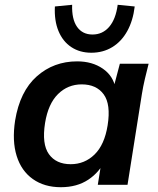

<svg xmlns="http://www.w3.org/2000/svg" viewBox="-20 -771 660 801"><path d="M234 10Q165 10 117 -24Q69 -58 49.5 -120.5Q30 -183 43 -268Q63 -390 133.5 -452.5Q204 -515 302 -515Q365 -515 409 -484.5Q453 -454 462 -402L452 -399L480 -505H600Q592 -474 584.5 -442Q577 -410 572 -379L512 0H388L405 -107H421Q396 -53 348.5 -21.5Q301 10 234 10ZM275 -86Q333 -86 374.5 -126.5Q416 -167 429 -248Q443 -336 412.5 -377.5Q382 -419 321 -419Q263 -419 222 -378.5Q181 -338 168 -258Q154 -170 184 -128Q214 -86 275 -86ZM361 -551Q313 -551 277.5 -574.5Q242 -598 224 -641.5Q206 -685 209 -744L281 -751Q279 -691 301.5 -659Q324 -627 366 -627Q408 -627 435.5 -659Q463 -691 471 -751L542 -744Q535 -685 511 -641.5Q487 -598 448.5 -574.5Q410 -551 361 -551Z"/></svg>

Font: Mulish ExtraLight
Style: Italic
Weight: 200
Italic angle: -9°
Designer: Vernon Adams
Foundry: Vernon Adams
Version: Version 3.603